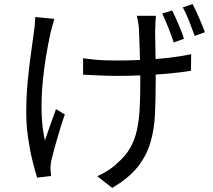

<svg xmlns="http://www.w3.org/2000/svg" viewBox="-20 -842 1040 936"><path d="M740 -765Q739 -752 738 -737.5Q737 -723 737 -706Q736 -695 736.5 -670Q737 -645 737.5 -613.5Q738 -582 738.5 -549.5Q739 -517 739 -489Q739 -461 739 -444Q739 -358 735.5 -284Q732 -210 713 -146Q694 -82 650.5 -27.5Q607 27 527 74L454 17Q478 7 505.5 -10.5Q533 -28 551 -46Q592 -81 614.5 -120.5Q637 -160 647.5 -208Q658 -256 661 -314Q664 -372 664 -444Q664 -468 663.5 -505.5Q663 -543 661.5 -583.5Q660 -624 659 -657Q658 -690 657 -705Q656 -723 652.5 -738Q649 -753 647 -765ZM385 -558Q407 -555 434 -552Q461 -549 490.5 -548Q520 -547 546 -547Q608 -547 673.5 -550Q739 -553 800.5 -560Q862 -567 912 -578L911 -497Q863 -489 802.5 -483.5Q742 -478 676.5 -475Q611 -472 547 -472Q524 -472 494 -473Q464 -474 435.5 -475.5Q407 -477 385 -478ZM245 -750Q241 -736 236 -718Q231 -700 227 -685Q215 -631 204 -565Q193 -499 187 -428.5Q181 -358 183 -288.5Q185 -219 199 -157Q210 -189 224.5 -231Q239 -273 253 -310L296 -284Q284 -250 271 -207.5Q258 -165 247.5 -126.5Q237 -88 231 -63Q228 -52 227 -39Q226 -26 226 -18Q227 -10 227.5 -1Q228 8 229 16L161 24Q151 -7 138.5 -57.5Q126 -108 117 -169.5Q108 -231 108 -293Q108 -375 115.5 -450.5Q123 -526 132 -588.5Q141 -651 146 -692Q149 -710 150 -728Q151 -746 152 -759ZM819 -791Q833 -764 850 -724Q867 -684 877 -653L827 -635Q816 -668 800.5 -707.5Q785 -747 771 -776ZM919 -822Q933 -795 950.5 -755Q968 -715 979 -685L929 -667Q917 -701 902 -739.5Q887 -778 871 -806Z"/></svg>

Font: Noto Sans JP Thin
Style: Regular
Weight: 400
Version: Version 2.004-H2;hotconv 1.0.118;makeotfexe 2.5.65603